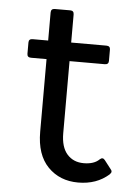

<svg xmlns="http://www.w3.org/2000/svg" viewBox="-48 -645 496 690"><g transform="rotate(5 200.5 -300.0)"><path d="M372 -51Q376 -47 376 -42.5Q376 -38 370 -32Q326 7 259.5 7Q193 7 150.5 -36.5Q108 -80 108 -163V-425H52Q38 -425 38 -438V-479Q38 -492 52 -492H108V-593Q108 -607 122 -607H178Q191 -607 191 -593V-492H318Q332 -492 332 -479V-438Q332 -425 318 -425H191V-165Q191 -115 213.5 -89.5Q236 -64 273.5 -64Q311 -64 330 -83Q340 -92 348 -82Z"/></g></svg>

Font: Sanchez
Style: Regular
Weight: 400
Designer: Daniel Hernández
Foundry: LatinoType
Version: Version 1.001